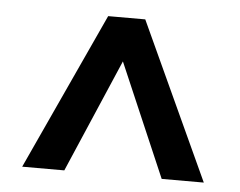

<svg xmlns="http://www.w3.org/2000/svg" viewBox="-38 -745 619 495"><g transform="rotate(5 271.0 -497.0)"><path d="M36 -294 223 -700H319L506 -294H397L271 -587L145 -294Z"/></g></svg>

Font: Zen Kaku Gothic Antique
Style: Bold
Weight: 700
Designer: Yoshimichi Ohira
Foundry: Positype
Version: Version 1.001